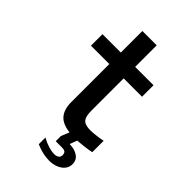

<svg xmlns="http://www.w3.org/2000/svg" viewBox="-273 -835 1146 1146"><g transform="rotate(45 300.0 -261.5)"><path d="M261.5 183V127Q291 143 318.5 151.5Q346 160 368.5 160Q386.5 160 397.5 152Q408.5 144 408.5 129Q408.5 113 400.5 106Q392.5 99 372.5 99H320.5V55.5L341.5 3.5Q277.5 -4 249.2 -37.5Q221 -71 221 -131V-453H66V-550H221V-732H342V-550H497V-453H342V-184Q342 -148 349.2 -128.5Q356.5 -109 373.8 -101Q391 -93 423 -93Q440 -93 471.2 -97Q502.5 -101 521 -105V-9Q504.5 -5 472 -0.8Q439.5 3.5 409 5.5L391 52Q434.5 53 461.5 71.5Q488.5 90 488.5 125Q488.5 151 472.8 170Q457 189 431 199Q405 209 374.5 209Q320 209 261.5 183Z"/></g></svg>

Font: JuliaMono
Style: Bold
Weight: 700
Monospace: yes
Designer: cormullion
Foundry: corm
Version: Version 0.055; ttfautohint (v1.8.4)